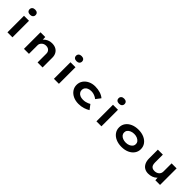

<svg xmlns="http://www.w3.org/2000/svg" viewBox="452 -2575 4353 4353"><g transform="rotate(45 2628.0 -399.0)"><path d="M188.4 0V-530.7H348.8V0ZM268.3 -643.8Q223.2 -643.8 198 -665.4Q172.9 -687 172.9 -726.6Q172.9 -763.1 198.5 -786.3Q224.2 -809.4 268.3 -809.4Q313.3 -809.4 338.5 -787.8Q363.7 -766.2 363.7 -726.6Q363.7 -690.2 338 -667Q312.3 -643.8 268.3 -643.8Z M717.8 0V-530.7H869.6L875.4 -390.7L831.6 -381Q847.4 -422 881.6 -458.7Q915.7 -495.3 966.5 -518.5Q1017.3 -541.7 1079.3 -541.7Q1156 -541.7 1208.5 -512.5Q1261 -483.2 1287.9 -431.9Q1314.7 -380.6 1314.7 -316V0H1154.3V-283.8Q1154.3 -320.9 1137.6 -348.8Q1120.9 -376.7 1091.5 -391.9Q1062.1 -407.1 1024 -406.1Q989.8 -406.1 963 -394.7Q936.1 -383.3 917.2 -364.3Q898.2 -345.3 888.2 -323.2Q878.2 -301.1 878.2 -280.3V0H798.5Q761.2 0 741 0Q720.8 0 717.8 0Z M1678.4 0V-530.7H1838.8V0ZM1758.3 -643.8Q1713.2 -643.8 1688 -665.4Q1662.9 -687 1662.9 -726.6Q1662.9 -763.1 1688.5 -786.3Q1714.2 -809.4 1758.3 -809.4Q1803.3 -809.4 1828.5 -787.8Q1853.7 -766.2 1853.7 -726.6Q1853.7 -690.2 1828 -667Q1802.3 -643.8 1758.3 -643.8Z M2472.4 10Q2375.2 10 2299.5 -26Q2223.9 -62 2180.9 -124.6Q2137.9 -187.1 2137.9 -265.9Q2137.9 -345.6 2180.6 -407.7Q2223.3 -469.7 2297.2 -505.7Q2371.2 -541.7 2463.8 -541.7Q2552.9 -541.7 2627.7 -518Q2702.5 -494.2 2752.5 -450.2L2664.1 -334.8Q2642 -353.5 2611.5 -369.3Q2581 -385.1 2547.1 -394Q2513.2 -402.8 2476.7 -402.8Q2423.2 -402.8 2384.1 -385.3Q2345.1 -367.9 2323.7 -337.4Q2302.4 -307 2302.4 -266.4Q2302.4 -226.5 2324.1 -195.5Q2345.8 -164.4 2385.2 -147Q2424.7 -129.5 2476 -129.5Q2521.5 -129.5 2556.1 -137.6Q2590.8 -145.8 2617.8 -157.6Q2644.9 -169.4 2666.1 -181.7L2752 -68.7Q2698.1 -35 2628.4 -12.5Q2558.7 10 2472.4 10Z M3041.4 0V-530.7H3201.8V0ZM3121.3 -643.8Q3076.2 -643.8 3051 -665.4Q3025.9 -687 3025.9 -726.6Q3025.9 -763.1 3051.5 -786.3Q3077.2 -809.4 3121.3 -809.4Q3166.3 -809.4 3191.5 -787.8Q3216.7 -766.2 3216.7 -726.6Q3216.7 -690.2 3191 -667Q3165.3 -643.8 3121.3 -643.8Z M3851.8 10Q3749.1 10 3669.5 -25.3Q3589.9 -60.6 3545.4 -123.1Q3500.9 -185.7 3500.9 -265.9Q3500.9 -347 3545.4 -409.1Q3589.9 -471.2 3669.5 -506.5Q3749.1 -541.7 3851.8 -541.7Q3955.1 -541.7 4033.6 -506.5Q4112.2 -471.2 4156.7 -409.1Q4201.2 -347 4201.2 -265.9Q4201.2 -185.7 4156.7 -123.1Q4112.2 -60.6 4033.6 -25.3Q3955.1 10 3851.8 10ZM3851.8 -127.6Q3904.3 -127.6 3946.6 -145.2Q3988.9 -162.7 4014.6 -194Q4040.2 -225.4 4038.8 -265.9Q4040.2 -307.4 4014.6 -338.5Q3988.9 -369.6 3946.6 -387.1Q3904.3 -404.7 3851.8 -404.7Q3799.3 -404.7 3755.9 -387.1Q3712.5 -369.6 3687.7 -338.8Q3662.8 -308 3663.3 -265.9Q3662.8 -225.4 3687.7 -194Q3712.5 -162.7 3755.9 -145.2Q3799.3 -127.6 3851.8 -127.6Z M4707.1 10.6Q4638.3 10.6 4587.5 -19.9Q4536.7 -50.3 4508.5 -109.4Q4480.3 -168.4 4480.3 -251.3V-530.7H4640.7V-281Q4640.7 -230.8 4653.9 -197.9Q4667.1 -165 4695.8 -148.7Q4724.6 -132.5 4768.6 -132.5Q4800.2 -132.5 4827.6 -141.9Q4855 -151.3 4876.1 -169.2Q4897.2 -187 4908.9 -212.6Q4920.5 -238.2 4920.5 -269.6V-530.7H5080.9V0H4930.2L4923.4 -108.9L4952.8 -120.9Q4941.4 -89.3 4907.7 -58.8Q4874 -28.3 4823 -8.9Q4772 10.6 4707.1 10.6Z"/></g></svg>

Font: Lexend Tera
Style: Regular
Weight: 400
Designer: Bonnie Shaver-Troup, Thomas Jockin
Foundry: Lexend
Version: Version 1.007